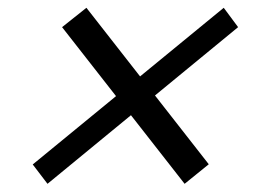

<svg xmlns="http://www.w3.org/2000/svg" viewBox="-20 -640 640 481"><path d="M442.5 -179.5 503 -228.5 196.5 -620.5 135.5 -572ZM99 -179.5 576.5 -572 540.5 -620.5 62 -228Z"/></svg>

Font: Victor Mono Thin
Style: Italic
Weight: 100
Italic angle: -12°
Monospace: yes
Designer: Rune Bjørnerås
Version: Version 1.561;gftools[0.9.30]